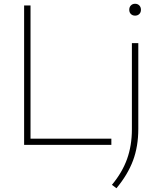

<svg xmlns="http://www.w3.org/2000/svg" viewBox="-20 -769 852 1019"><path d="M108 0V-740H142V-33H571V0ZM598 230 574 212Q629 146 654.5 74.5Q680 3 680 -83V-540H714V-85Q714 8 686 83Q658 158 598 230ZM697 -686Q683.5 -686 674.8 -694.5Q666 -703 666 -717Q666 -731.5 674.8 -740.2Q683.5 -749 697 -749Q710.5 -749 719.2 -740.2Q728 -731.5 728 -717Q728 -703 719.2 -694.5Q710.5 -686 697 -686Z"/></svg>

Font: Encode Sans Exp Th
Style: Regular
Weight: 100
Width: 7
Designer: Multiple Designers
Foundry: Impallari Type
Version: Version 3.002; ttfautohint (v1.8.3) -l 8 -r 50 -G 200 -x 14 